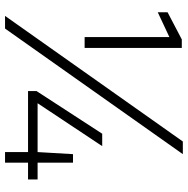

<svg xmlns="http://www.w3.org/2000/svg" viewBox="-12 -716 728 743"><g transform="rotate(90 351.5 -344.0)"><path d="M123 -308V-636L27 -591V-629L132 -684H165V-308ZM41 0 527 -688H576L90 0ZM568 0V-89H332V-122L497 -376H545L379 -126H568L576 -263H609V-126H674V-89H609V0Z"/></g></svg>

Font: Saira SemiExpanded ExtraLight
Style: Regular
Weight: 250
Width: 6
Designer: Hector Gatti with collaboration of the Omnibus-Type team
Foundry: Omnibus-Type
Version: Version 1.101